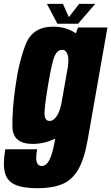

<svg xmlns="http://www.w3.org/2000/svg" viewBox="-66 -739 574 990"><path d="M128.5 231.5Q51.5 231.5 10.8 212.8Q-30 194 -41 150.2Q-52 106.5 -38.5 30.5H125.5Q117 79 123.8 98Q130.5 117 149.5 117Q162 117 173.8 106.5Q185.5 96 196.5 67.5Q207.5 39 217 -15.5L219 -24.5Q163 3 102.5 3Q-0.5 3 -2 -85.8Q-3.5 -174.5 13.5 -292Q30.5 -418 66.2 -509.8Q102 -601.5 208 -601.5Q275.5 -601.5 325.5 -567L336 -597.5H488L386 -17.5Q368.5 82 336.8 136Q305 190 254 210.8Q203 231.5 128.5 231.5ZM284 -394.5Q289.5 -435 283 -456Q275 -482 254 -482Q231.5 -482 217 -453.2Q202.5 -424.5 181.5 -298.5Q160.5 -172.5 164 -144Q167.5 -115.5 189.5 -115.5Q210.5 -115.5 227.5 -141.5Q241 -162 250 -202ZM230 -616.5 176 -719H258.5L289 -650.5L342 -719H425L336.5 -616.5Z"/></svg>

Font: Anybody Condensed ExtraBold
Style: Italic
Weight: 800
Width: 3
Italic angle: -10°
Designer: Tyler Finck
Foundry: Etcetera Type Company
Version: Version 1.010; ttfautohint (v1.8.3) -l 8 -r 50 -G 200 -x 14 